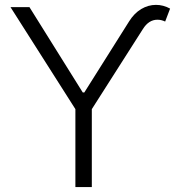

<svg xmlns="http://www.w3.org/2000/svg" viewBox="-20 -756 718 776"><path d="M22.5 -727.1H99.1L314.5 -382.3H320.8L502 -669.9Q522.5 -702.6 550.8 -719.5Q579.1 -736.3 610.4 -736.3Q640.1 -736.3 667.5 -721.2L647.5 -668.9Q632.3 -676.3 616.2 -676.3Q581.1 -676.3 557.6 -638.7L351.1 -314.9V0H284.7V-314.9Z"/></svg>

Font: Interop Light
Style: Regular
Weight: 300
Designer: Rasmus Andersson, Google, Jang Haemin
Foundry: jhaemin
Version: Version 1.007